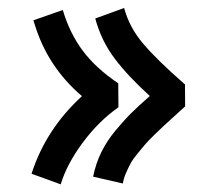

<svg xmlns="http://www.w3.org/2000/svg" viewBox="-20 -492 558 492"><path d="M283.5 -217.1Q232.1 -181 191.3 -125.5Q150.4 -70 135.7 -19.6L60.8 -46.8Q97.5 -160.9 190 -245.6Q101.5 -321.1 68.4 -431.1L65.4 -439.9L140.9 -466.4Q158.9 -406 192.5 -361.4Q226.1 -316.7 283 -278.6ZM454.4 -219.4Q448.6 -214 428.5 -195.8Q408.4 -177.6 400.9 -170.7Q393.3 -163.8 376.4 -147.3Q359.4 -130.8 351.9 -121.9Q344.4 -113.1 332.1 -98.1Q319.8 -83.1 314 -72Q308.2 -61 302.5 -47.8Q296.7 -34.5 294.9 -21.8L218.6 -39.3Q225.1 -72.1 239.5 -101.7Q254 -131.4 276.7 -158.4Q299.4 -185.5 317.1 -202.9Q334.8 -220.4 363.9 -246Q308.3 -296.4 274 -341.8Q239.7 -387.1 224.1 -444.6L298.1 -471.6Q311.2 -421.9 347.4 -379.5Q383.6 -337 454 -275.6Z"/></svg>

Font: Fantasque Sans Mono
Style: Regular
Weight: 400
Monospace: yes
Designer: Jany Belluz
Version: Version 1.8.0 ; ttfautohint (v1.8.2)